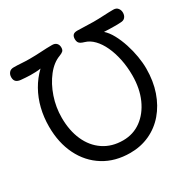

<svg xmlns="http://www.w3.org/2000/svg" viewBox="-170 -946 1149 1142"><g transform="rotate(-30 404.0 -375.5)"><path d="M410 19Q306 19 229 -29Q152 -77 110 -162Q68 -247 68 -358Q68 -422 82.5 -481Q97 -540 126 -591.5Q155 -643 197 -683Q180 -680 161.5 -679.5Q143 -679 125 -679Q109 -679 93.5 -680.5Q78 -682 62 -683Q41 -685 30.5 -695Q20 -705 20 -725Q20 -743 30.5 -756Q41 -769 62 -769Q87 -769 114.5 -767Q142 -765 170 -765Q211 -765 250.5 -767.5Q290 -770 326 -770Q346 -770 356.5 -759Q367 -748 367 -730Q367 -713 358.5 -705.5Q350 -698 334 -692Q285 -674 245.5 -623.5Q206 -573 183 -505.5Q160 -438 160 -366Q160 -278 190 -210.5Q220 -143 276.5 -105Q333 -67 410 -67Q480 -67 534 -106.5Q588 -146 619 -215.5Q650 -285 650 -375Q650 -434 639 -486.5Q628 -539 608.5 -581Q589 -623 562 -651Q535 -679 503 -688Q489 -692 479.5 -697Q470 -702 465.5 -710.5Q461 -719 461 -732Q461 -750 469.5 -759.5Q478 -769 499 -769Q524 -769 553 -767.5Q582 -766 610 -766Q645 -766 680.5 -768Q716 -770 747 -770Q767 -770 777.5 -757Q788 -744 788 -726Q788 -707 777.5 -694.5Q767 -682 746 -682Q729 -681 725 -681Q721 -681 704 -681Q696 -681 671.5 -681.5Q647 -682 633 -683Q658 -661 678 -624Q698 -587 712.5 -542.5Q727 -498 734.5 -453Q742 -408 742 -369Q742 -283 717.5 -212Q693 -141 648.5 -89Q604 -37 543 -9Q482 19 410 19Z"/></g></svg>

Font: Playpen Sans
Style: Regular
Weight: 400
Designer: Laura Meseguer, Veronika Burian, José Scaglione, Kostas Bartsokas, Vera Evstafieva, Tom Grace, Yorlmar Campos
Foundry: TypeTogether
Version: Version 2.000